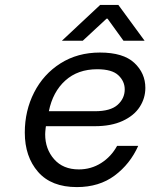

<svg xmlns="http://www.w3.org/2000/svg" viewBox="-20 -759 612 782"><path d="M81 -219Q81 -308 119 -382.5Q157 -457 226.5 -501Q296 -545 387 -545Q482 -545 527 -503Q572 -461 572 -401Q572 -359 549 -323.5Q526 -288 479.5 -266.5Q433 -245 366 -245H167L166 -238Q164 -220 164 -212Q164 -152 200.5 -110.5Q237 -69 301 -69Q351 -69 392 -95Q433 -121 457 -165H543Q510 -91 447 -44Q384 3 293 3Q189 3 135 -59Q81 -121 81 -219ZM367 -306Q430 -306 459 -332Q488 -358 488 -395Q488 -428 462 -452.5Q436 -477 376 -477Q297 -477 246 -431Q195 -385 179 -306ZM388 -739H462L569 -593H483L418 -683H414L317 -593H232Z"/></svg>

Font: Be Vietnam
Style: Italic
Weight: 400
Italic angle: -9.33299°
Designer: Gabriel Lam
Foundry: TypeRant
Version: Version 3.000